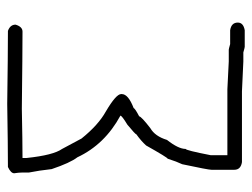

<svg xmlns="http://www.w3.org/2000/svg" viewBox="-104 -617 708 540"><g transform="rotate(-90 250.0 -347.0)"><path d="M228 -680.7Q367.2 -678.7 433.1 -678.7Q450.7 -672.4 450.7 -657.2Q444.8 -637.7 431.2 -637.7Q373.5 -637.7 214.4 -639.6Q120.6 -637.7 75.7 -637.7V-626Q83.5 -551.3 101.1 -526.4L130.4 -471.7Q168.5 -424.3 206.5 -403.3Q255.4 -374.5 255.4 -360.4V-358.4Q255.4 -340.3 216.3 -325.2Q214.4 -320.8 192.9 -309.6Q191.9 -303.2 159.7 -278.3Q136.7 -265.1 126.5 -231.4Q101.1 -199.2 101.1 -178.7Q97.2 -178.7 83.5 -108.4V-61.5H269Q338.9 -57.6 347.2 -57.6H380.4Q382.3 -57.6 396 -53.7H435.1Q456.5 -50.3 456.5 -32.2Q456.5 -16.6 435.1 -12.7H388.2Q386.2 -12.7 372.6 -16.6H347.2Q340.8 -16.6 263.2 -20.5H64Q42.5 -23.9 42.5 -42V-106.4Q42.5 -115.2 58.1 -188.5Q65.4 -203.6 73.7 -229.5Q76.7 -229.5 110.8 -290Q123 -303.7 142.1 -317.4Q142.1 -320.3 169.4 -342.8Q194.3 -357.9 194.8 -362.3Q113.8 -406.2 77.6 -483.4Q62 -503.4 44.4 -555.7Q40.5 -591.3 34.7 -620.1V-639.6Q34.7 -647.9 32.7 -661.1Q32.7 -670.4 50.3 -678.7Q108.4 -678.7 228 -680.7Z"/></g></svg>

Font: CEF Fonts CJK Mono
Style: Regular
Weight: 400
Designer: PartyBoss (派对大魔王)
Version: Release 2.25